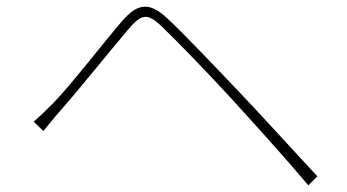

<svg xmlns="http://www.w3.org/2000/svg" viewBox="-20 -627 1040 576"><path d="M81 -262 110 -234C123 -249 143 -275 161 -295C211 -351 308 -472 364 -538C404 -585 421 -590 466 -547C514 -501 611 -400 668 -338C738 -261 830 -160 905 -71L932 -98C855 -181 758 -288 690 -359C633 -419 538 -519 484 -570C425 -626 390 -615 343 -560C286 -493 190 -369 140 -318C118 -296 103 -281 81 -262Z"/></svg>

Font: Harano Aji Gothic CN ExtraLight
Style: Regular
Weight: 250
Foundry: Masamichi Hosoda
Version: HaranoAjiGothicCN-ExtraLight version 20230610;ttx 4.39.4